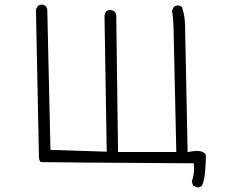

<svg xmlns="http://www.w3.org/2000/svg" viewBox="-20 -728 1040 845"><path d="M847.2 96.7Q859.4 96.7 868.7 89.4Q879.9 66.4 883.1 22.7Q886.2 -21 886.2 -40.5Q886.2 -52.2 872.1 -59.1Q861.3 -64 846.2 -64Q835 -64 820.8 -61L805.7 -58.6L794.4 -619.1Q793.5 -660.6 780.3 -697.8L768.1 -703.6Q766.6 -704.1 763.4 -704.1Q760.3 -704.1 755.4 -702.9Q750.5 -701.7 745.6 -698.2L737.3 -681.6Q742.7 -645.5 743.7 -606.4L755.9 -59.1H499.5L491.7 -650.9Q491.7 -653.8 491.7 -655.8Q491.7 -668 484.9 -676.8L470.2 -684.1Q468.8 -684.6 465.3 -684.6Q461.9 -684.6 457 -683.1Q452.1 -681.6 447.8 -678.2Q441.4 -669.9 439.9 -659.2L449.7 -60.5L202.1 -68.4L188 -688L181.6 -701.2L168.5 -707.5Q167.5 -708 166.5 -708Q154.3 -708 145.5 -700.7L138.2 -686.5L151.4 -36.1Q152.3 -20 158.7 -16.1Q160.6 -14.6 164.6 -14.6Q188 -13.2 833 -9.3Q834 8.8 834 13.7Q834 43.9 824.2 69.8Q825.7 80.6 831.1 89.4L845.2 96.2Q846.2 96.7 847.2 96.7Z"/></svg>

Font: NaikaiFont
Style: ExtraLight
Weight: 200
Version: Version 1.89